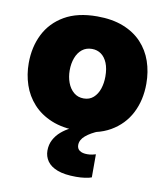

<svg xmlns="http://www.w3.org/2000/svg" viewBox="-83 -585 763 877"><g transform="rotate(10 299.0 -147.0)"><path d="M301.5 14.5Q229.5 14.5 177.5 -7Q125.5 -28.5 91.8 -65.8Q58 -103 42 -150.8Q26 -198.5 26 -251Q26 -326 56 -385.8Q86 -445.5 146.2 -480.5Q206.5 -515.5 297.5 -515.5Q367.5 -515.5 419 -495.2Q470.5 -475 504.5 -438.8Q538.5 -402.5 555 -354.5Q571.5 -306.5 571.5 -251Q571.5 -175 540.8 -115Q510 -55 449.8 -20.2Q389.5 14.5 301.5 14.5ZM301 -135.5Q328 -135.5 346 -151.8Q364 -168 372.8 -194.2Q381.5 -220.5 381.5 -251Q381.5 -288 371 -313.5Q360.5 -339 342.2 -352Q324 -365 300 -365Q273 -365 254.2 -350Q235.5 -335 225.8 -309.2Q216 -283.5 216 -251Q216 -220.5 225.8 -194.2Q235.5 -168 254.5 -151.8Q273.5 -135.5 301 -135.5ZM329 223Q275 223 242.2 210.5Q209.5 198 194.5 176.2Q179.5 154.5 179.5 127.5Q179.5 99.5 191.5 77Q203.5 54.5 223 37.8Q242.5 21 265 10V-25.5L359.5 -37L397 0Q359.5 15 336.5 34.5Q313.5 54 313.5 78Q313.5 95 326 103.8Q338.5 112.5 361 112.5Q375 112.5 385 110Q395 107.5 400.5 106V213Q389.5 217.5 370.2 220.2Q351 223 329 223Z"/></g></svg>

Font: Commissioner Thin ExtraBold
Style: Regular
Weight: 800
Version: Version 1.000